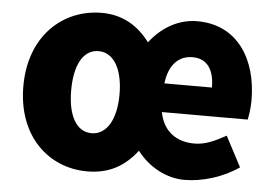

<svg xmlns="http://www.w3.org/2000/svg" viewBox="-46 -644 1030 720"><g transform="rotate(5 469.0 -284.5)"><path d="M306 14C388 14 446 -19 493 -80C539 -20 606 14 672 14C738 14 816 -9 876 -51L816 -165C774 -142 739 -125 697 -125C632 -125 580 -158 566 -232H889C892 -245 897 -273 897 -305C897 -459 821 -583 669 -583C601 -583 538 -549 491 -488C448 -546 389 -583 310 -583C163 -583 40 -473 40 -284C40 -96 160 14 306 14ZM310 -130C252 -130 220 -190 220 -284C220 -379 252 -439 310 -439C367 -439 402 -379 402 -284C402 -190 367 -130 310 -130ZM566 -340C575 -414 613 -447 663 -447C721 -447 745 -403 745 -340Z"/></g></svg>

Font: Noto Sans CJK Black
Style: Bold
Weight: 900
Designer: Ryoko NISHIZUKA (kana & ideographs); Paul D. Hunt (Latin, Greek & Cyrillic); Wenlong ZHANG (bopomofo); Sandoll Communica
Foundry: Adobe Systems Incorporated
Version: Version 1.000;PS 1;hotconv 1.0.78;makeotf.lib2.5.61930